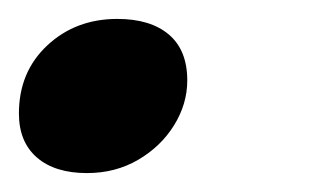

<svg xmlns="http://www.w3.org/2000/svg" viewBox="-21 -169 331 203"><path d="M-1 -49Q-1 -93 29 -121Q59 -149 103 -149Q138 -149 157.5 -132.5Q177 -116 177 -84Q177 -59 163 -36.5Q149 -14 125 0Q101 14 71 14Q37 14 18 -2.5Q-1 -19 -1 -49Z"/></svg>

Font: Playfair Display ExtraBold
Style: Italic
Weight: 800
Italic angle: -14°
Designer: Claus Eggers Sørensen
Foundry: Claus Eggers Sørensen
Version: Version 1.203